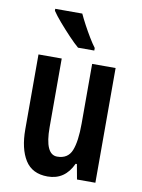

<svg xmlns="http://www.w3.org/2000/svg" viewBox="-87 -919 662 895"><g transform="rotate(10 244.0 -471.0)"><path d="M426 -636V-93H339L326 -164H320Q283 -83 201 -83Q128 -83 94.5 -136.5Q61 -190 61 -282V-636H171V-311Q171 -182 229 -182Q280 -182 297.5 -225.5Q315 -269 315 -354V-636ZM229 -859Q239 -837 254 -809Q269 -781 285 -754.5Q301 -728 314 -711V-699H237Q218 -715 191 -743.5Q164 -772 139 -801Q114 -830 101 -850V-859Z"/></g></svg>

Font: Noto Sans Kannada UI ExtraCondensed SemiBold
Style: Regular
Weight: 600
Width: 2
Designer: Jelle Bosma - Monotype Design Team
Foundry: Monotype Imaging Inc.
Version: Version 2.005; ttfautohint (v1.8.4.7-5d5b)